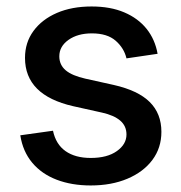

<svg xmlns="http://www.w3.org/2000/svg" viewBox="-20 -564 562 596"><path d="M261.7 11.7Q202.6 11.7 156 -6.1Q109.4 -23.9 80.1 -58.8Q50.8 -93.8 43 -144L144.5 -158.2Q153.3 -116.2 183.3 -95Q213.4 -73.7 261.7 -73.7Q313 -73.7 342.8 -95Q372.6 -116.2 372.6 -146.5Q372.6 -172.9 353.3 -189.5Q334 -206.1 296.9 -214.4L207 -234.4Q132.3 -251.5 95 -288.8Q57.6 -326.2 57.6 -384.3Q57.6 -432.1 84 -468Q110.4 -503.9 156.7 -523.9Q203.1 -543.9 264.2 -543.9Q322.8 -543.9 365.7 -525.6Q408.7 -507.3 435.1 -474.4Q461.4 -441.4 469.2 -397L372.6 -382.8Q365.2 -414.6 339.1 -437.5Q313 -460.4 265.1 -460.4Q221.2 -460.4 192.6 -440.2Q164.1 -419.9 164.1 -389.2Q164.1 -362.8 183.8 -345.9Q203.6 -329.1 245.1 -319.8L333 -300.3Q408.7 -283.2 444.8 -247.3Q481 -211.4 481 -154.8Q481 -105 453.1 -67.6Q425.3 -30.3 375.7 -9.3Q326.2 11.7 261.7 11.7Z"/></svg>

Font: Inter 20pt Medium
Style: Regular
Weight: 500
Version: Version 4.001;git-66647c0bb